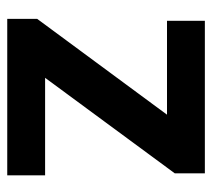

<svg xmlns="http://www.w3.org/2000/svg" viewBox="-48 -538 586 530"><g transform="rotate(90 245.0 -273.0)"><path d="M32 0V-82.5L315 -466V-441H37.5V-545.5H458.5V-462.5L176 -79V-104.5H464V0Z"/></g></svg>

Font: Encode Sans Condensed Thin SemiBold
Style: Regular
Weight: 600
Version: Version 3.002